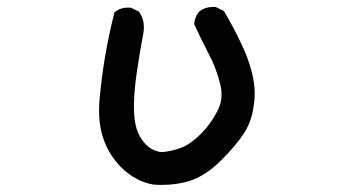

<svg xmlns="http://www.w3.org/2000/svg" viewBox="-20 -515 1040 548"><path d="M262.7 -198.2Q262.7 -211.9 263.7 -225.6Q274.4 -352.5 306.6 -479.5Q317.4 -488.3 326.7 -490.7Q335.9 -493.2 341.8 -493.2Q347.7 -493.2 353.5 -493.2L377 -481.4L377.9 -479.5Q390.6 -461.9 390.6 -437.5Q390.6 -430.7 389.6 -422.9Q377.9 -360.4 370.1 -306.2Q362.3 -252 362.3 -211.9Q362.3 -198.2 363.3 -185.5Q366.2 -133.8 396.5 -102.5Q410.2 -89.8 421.9 -85.4Q433.6 -81.1 440.9 -81.1Q448.2 -81.1 453.1 -82Q490.2 -87.9 510.7 -99.6Q532.2 -111.3 556.6 -136.2Q581.1 -161.1 600.6 -198.2Q612.3 -219.7 612.3 -245.1Q612.3 -259.8 608.4 -275.4Q597.7 -319.3 576.2 -360.4Q554.7 -401.4 534.2 -446.3Q536.1 -467.8 548.8 -482.4Q565.4 -495.1 586.9 -495.1Q589.8 -495.1 595.7 -495.1L619.1 -483.4Q646.5 -437.5 668 -391.6Q707 -310.5 707 -247.1Q707 -230.5 704.1 -212.9Q698.2 -168.9 676.8 -135.3Q655.3 -101.6 610.8 -57.1Q566.4 -12.7 519.5 2Q483.4 12.7 442.4 12.7Q425.8 12.7 417 11.7Q367.2 2.9 326.2 -37.1Q262.7 -101.6 262.7 -198.2Z"/></svg>

Font: JasonHandwriting2
Style: SemiBold
Weight: 600
Version: Version 1.04.7